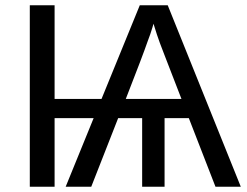

<svg xmlns="http://www.w3.org/2000/svg" viewBox="-20 -708 937 728"><path d="M187 0H93V-688H187V-333H365L510 -688H616L893 0H797L696 -260H604V0H519V-260H428L326 0H229L335 -260H187ZM575 -577 562 -618 558 -604Q551 -580 539 -549Q523 -502 457 -333H668L603 -501Q583 -552 575 -577Z"/></svg>

Font: Libra Sans
Style: Regular
Weight: 400
Foundry: Context Ltd
Version: Version 1.002